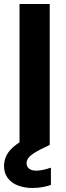

<svg xmlns="http://www.w3.org/2000/svg" viewBox="-37 -720 327 954"><path d="M60 0V-700H210V0ZM124 214Q85 214 53 202Q21 190 2 165.5Q-17 141 -17 104Q-17 76 -3.5 50Q10 24 43 -1Q76 -26 135 -50L178 -69L210 0L161 24Q125 43 110 58Q95 73 95 91Q95 108 107.5 118Q120 128 143 128Q158 128 177 124Q196 120 216 113V199Q196 206 172.5 210Q149 214 124 214Z"/></svg>

Font: DM Sans 28pt Black
Style: Regular
Weight: 900
Version: Version 4.004;gftools[0.9.30]